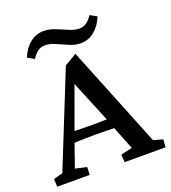

<svg xmlns="http://www.w3.org/2000/svg" viewBox="-138 -854 853 956"><g transform="rotate(-20 288.5 -376.0)"><path d="M1 0 -1 -41 47.9 -54.7 248 -552.7 312.5 -590.8 528.3 -54.7 578.1 -41 575.2 0H358.4L355.5 -41L416 -54.7L360.4 -194.3L349.6 -225.6L245.1 -479.5L269.5 -486.3L174.8 -225.6L164.1 -196.3L114.3 -54.7L174.8 -41L172.9 0ZM143.6 -175.8V-232.4Q162.1 -231.4 191.9 -230.5Q221.7 -229.5 265.6 -229.5Q309.6 -229.5 339.8 -230.5Q370.1 -231.4 387.7 -232.4V-176.8Q359.4 -176.8 329.1 -177.7Q298.8 -178.7 265.6 -178.7Q233.4 -178.7 204.1 -177.7Q174.8 -176.8 143.6 -175.8ZM444.3 -748 479.5 -728.5Q461.9 -683.6 429.7 -657.2Q397.5 -630.9 356.4 -630.9Q327.1 -630.9 296.9 -644Q266.6 -657.2 237.8 -669.9Q209 -682.6 185.5 -682.6Q161.1 -682.6 145 -670.4Q128.9 -658.2 114.3 -635.7L79.1 -655.3Q96.7 -700.2 128.9 -726.1Q161.1 -752 202.1 -752Q231.4 -752 261.7 -739.7Q292 -727.5 321.3 -714.8Q350.6 -702.1 374 -702.1Q397.5 -702.1 413.6 -714.4Q429.7 -726.6 444.3 -748Z"/></g></svg>

Font: Crimson Pro Medium
Style: Regular
Weight: 500
Designer: Jacques Le Bailly
Foundry: Baron von Fonthausen
Version: Version 1.003